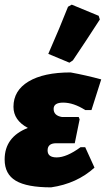

<svg xmlns="http://www.w3.org/2000/svg" viewBox="-20 -796 456 827"><path d="M273 -767 289 -776 405 -728 410 -712Q352 -622 294 -536L279 -526L188 -564Q239 -680 273 -767ZM200 11Q96 11 48 -17.5Q0 -46 0 -109Q0 -206 100 -245Q38 -278 38 -336Q38 -406 103 -445Q168 -484 284 -484Q350 -472 416 -454L374 -322H347Q297 -354 252 -354Q211 -354 211 -327Q211 -298 247 -292H319L323 -282L302 -179H222Q185 -179 185 -148Q185 -118 224 -118Q267 -118 327 -162H347L387 -74Q311 -5 200 11Z"/></svg>

Font: Alegreya Sans SC Black
Style: Italic
Weight: 900
Italic angle: -7°
Designer: Juan Pablo del Peral
Foundry: Huerta Tipografica
Version: Version 2.007